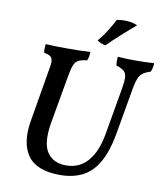

<svg xmlns="http://www.w3.org/2000/svg" viewBox="-95 -958 897 1045"><g transform="rotate(10 353.5 -435.5)"><path d="M307 9Q177 9 128 -61Q79 -131 101 -256L150 -546Q157 -578 155 -595Q153 -612 142 -619.5Q131 -627 108 -631Q106 -641 106 -653.5Q106 -666 107 -679Q143 -677 169 -676.5Q195 -676 227 -676Q260 -676 288.5 -676.5Q317 -677 355 -679Q354 -666 352.5 -654.5Q351 -643 345 -631Q315 -628 299 -620Q283 -612 274.5 -592.5Q266 -573 259 -534L211 -261Q192 -148 226 -98Q260 -48 331 -48Q404 -48 450 -101Q496 -154 513 -249L558 -508Q566 -553 564.5 -576Q563 -599 549.5 -610.5Q536 -622 507 -631Q505 -643 505 -654.5Q505 -666 506 -679Q538 -677 562 -676.5Q586 -676 606 -676Q632 -676 653 -676.5Q674 -677 707 -679Q707 -666 704.5 -654Q702 -642 697 -631Q676 -624 662.5 -616.5Q649 -609 640 -596Q631 -583 624.5 -559.5Q618 -536 612 -498L570 -258Q553 -166 520 -107Q487 -48 434.5 -19.5Q382 9 307 9ZM429 -729Q416 -731 404.5 -735.5Q393 -740 383 -748Q403 -772 419 -796Q435 -820 447 -841Q459 -862 466 -876Q477 -878 487 -879Q497 -880 508 -880Q529 -880 547.5 -876.5Q566 -873 580 -866Q542 -834 502.5 -798.5Q463 -763 429 -729Z"/></g></svg>

Font: Vollkorn Medium
Style: Italic
Weight: 500
Italic angle: -11°
Designer: Friedrich Althausen
Foundry: Friedrich Althausen
Version: Version 5.000